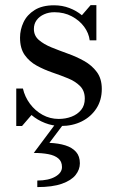

<svg xmlns="http://www.w3.org/2000/svg" viewBox="-20 -490 477 762"><path d="M44.5 10V-138.5H71Q78.5 -105.5 99 -78Q119.5 -50.5 149 -34.2Q178.5 -18 213 -18Q240.5 -18 264 -27Q287.5 -36 302 -53.8Q316.5 -71.5 316.5 -98.5Q316.5 -129.5 298 -148.2Q279.5 -167 250.2 -179Q221 -191 188 -202.2Q155 -213.5 125.8 -229.5Q96.5 -245.5 78 -271.8Q59.5 -298 59.5 -340.5Q59.5 -372.5 73.5 -402Q87.5 -431.5 117.5 -450.2Q147.5 -469 194.5 -469Q227 -469 255.2 -458.2Q283.5 -447.5 305 -429.5L339.5 -469.5H362.5V-330H336Q332.5 -358.5 314 -383.8Q295.5 -409 265 -425.2Q234.5 -441.5 195.5 -441.5Q173.5 -441.5 155 -433.2Q136.5 -425 125.5 -410.2Q114.5 -395.5 114.5 -375Q114.5 -348.5 134 -331.5Q153.5 -314.5 184.2 -302Q215 -289.5 249.2 -277.2Q283.5 -265 314.2 -247.8Q345 -230.5 364.5 -204Q384 -177.5 384 -137Q384 -92.5 362.5 -59.5Q341 -26.5 304.5 -8.2Q268 10 222 10Q189 10 158.8 -1.8Q128.5 -13.5 105 -33.5L67.5 10ZM128 252.5V226.5Q172.5 226.5 199.2 211.2Q226 196 226 173Q226 151 211.5 138.8Q197 126.5 171.8 121.8Q146.5 117 114 117L202.5 -1.5H235L176 77Q212.5 78.5 239.5 87Q266.5 95.5 281.8 112.8Q297 130 297 158Q297 183 280 204.5Q263 226 225.8 239.2Q188.5 252.5 128 252.5Z"/></svg>

Font: Bodoni Moda 9pt
Style: Regular
Weight: 400
Designer: Owen Earl
Foundry: indestructible type
Version: Version 2.005